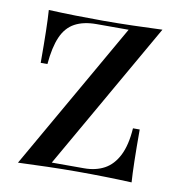

<svg xmlns="http://www.w3.org/2000/svg" viewBox="-65 -581 606 646"><g transform="rotate(10 238.0 -257.5)"><path d="M439 -520 150 -15H260Q300 -15 329.5 -31Q359 -47 377 -82.5Q395 -118 399 -176H422Q422 -112 423 -68Q424 -24 426 4Q382 2 334.5 1Q287 0 240 0Q190 0 138 1.5Q86 3 38 5L327 -500H217Q173 -500 143.5 -484Q114 -468 98.5 -432.5Q83 -397 78 -339H55Q55 -404 54 -447.5Q53 -491 51 -519Q95 -517 142.5 -516Q190 -515 237 -515Q287 -515 339 -516.5Q391 -518 439 -520Z"/></g></svg>

Font: Playfair Display
Style: Regular
Weight: 400
Designer: Claus Eggers Sørensen
Foundry: Claus Eggers Sørensen
Version: Version 1.203